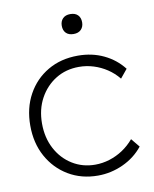

<svg xmlns="http://www.w3.org/2000/svg" viewBox="-83 -782 683 854"><g transform="rotate(-10 259.0 -354.5)"><path d="M32 -261Q32 -340 65.5 -401Q99 -462 158 -496.5Q217 -531 294 -531Q358 -531 410.5 -506Q463 -481 498 -436L466 -397Q444 -424 416 -442.5Q388 -461 356 -471Q324 -481 290 -481Q231 -481 185 -452.5Q139 -424 112 -374.5Q85 -325 85 -261Q85 -197 111.5 -147Q138 -97 184 -68.5Q230 -40 287 -40Q320 -40 352 -50Q384 -60 412 -78.5Q440 -97 463 -124L495 -85Q459 -40 404.5 -15Q350 10 291 10Q216 10 157.5 -25Q99 -60 65.5 -121Q32 -182 32 -261ZM247 -674Q247 -694 259 -706.5Q271 -719 293 -719Q315 -719 327 -707Q339 -695 339 -674Q339 -654 327 -641.5Q315 -629 293 -629Q271 -629 259 -641Q247 -653 247 -674Z"/></g></svg>

Font: Mach ExtraLight
Style: Regular
Weight: 250
Version: Version 1.002